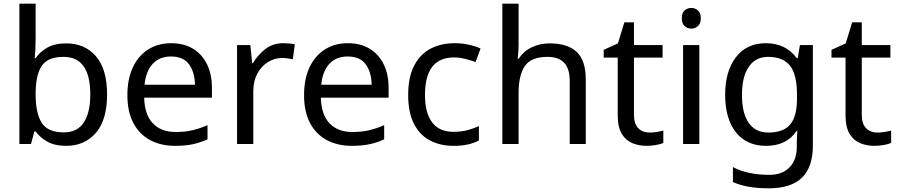

<svg xmlns="http://www.w3.org/2000/svg" viewBox="-20 -780 4869 1040"><path d="M173 -575Q173 -541 171.5 -511.5Q170 -482 168 -465H173Q196 -499 236 -522Q276 -545 339 -545Q439 -545 499.5 -475.5Q560 -406 560 -268Q560 -130 499 -60Q438 10 339 10Q276 10 236 -13Q196 -36 173 -68H166L148 0H85V-760H173ZM324 -472Q239 -472 206 -423Q173 -374 173 -271V-267Q173 -168 205.5 -115.5Q238 -63 326 -63Q398 -63 433.5 -116Q469 -169 469 -269Q469 -472 324 -472Z M907 -546Q976 -546 1025.5 -516Q1075 -486 1101.5 -431.5Q1128 -377 1128 -304V-251H761Q763 -160 807.5 -112.5Q852 -65 932 -65Q983 -65 1022.5 -74.5Q1062 -84 1104 -102V-25Q1063 -7 1023 1.5Q983 10 928 10Q852 10 793.5 -21Q735 -52 702.5 -113.5Q670 -175 670 -264Q670 -352 699.5 -415Q729 -478 782.5 -512Q836 -546 907 -546ZM906 -474Q843 -474 806.5 -433.5Q770 -393 763 -321H1036Q1035 -389 1004 -431.5Q973 -474 906 -474Z M1514 -546Q1529 -546 1546.5 -544.5Q1564 -543 1577 -540L1566 -459Q1553 -462 1537.5 -464Q1522 -466 1508 -466Q1467 -466 1431 -443.5Q1395 -421 1373.5 -380.5Q1352 -340 1352 -286V0H1264V-536H1336L1346 -438H1350Q1376 -482 1417 -514Q1458 -546 1514 -546Z M1864 -546Q1933 -546 1982.5 -516Q2032 -486 2058.5 -431.5Q2085 -377 2085 -304V-251H1718Q1720 -160 1764.5 -112.5Q1809 -65 1889 -65Q1940 -65 1979.5 -74.5Q2019 -84 2061 -102V-25Q2020 -7 1980 1.5Q1940 10 1885 10Q1809 10 1750.5 -21Q1692 -52 1659.5 -113.5Q1627 -175 1627 -264Q1627 -352 1656.5 -415Q1686 -478 1739.5 -512Q1793 -546 1864 -546ZM1863 -474Q1800 -474 1763.5 -433.5Q1727 -393 1720 -321H1993Q1992 -389 1961 -431.5Q1930 -474 1863 -474Z M2436 10Q2365 10 2309.5 -19Q2254 -48 2222.5 -109Q2191 -170 2191 -265Q2191 -364 2224 -426Q2257 -488 2313.5 -517Q2370 -546 2442 -546Q2483 -546 2521 -537.5Q2559 -529 2583 -517L2556 -444Q2532 -453 2500 -461Q2468 -469 2440 -469Q2282 -469 2282 -266Q2282 -169 2320.5 -117.5Q2359 -66 2435 -66Q2479 -66 2512.5 -75Q2546 -84 2574 -97V-19Q2547 -5 2514.5 2.5Q2482 10 2436 10Z M2789 -537Q2789 -497 2784 -462H2790Q2816 -503 2860.5 -524Q2905 -545 2957 -545Q3055 -545 3104 -498.5Q3153 -452 3153 -349V0H3066V-343Q3066 -472 2946 -472Q2856 -472 2822.5 -421.5Q2789 -371 2789 -277V0H2701V-760H2789Z M3498 -62Q3518 -62 3539 -65.5Q3560 -69 3573 -73V-6Q3559 1 3533 5.5Q3507 10 3483 10Q3441 10 3405.5 -4.5Q3370 -19 3348 -55Q3326 -91 3326 -156V-468H3250V-510L3327 -545L3362 -659H3414V-536H3569V-468H3414V-158Q3414 -109 3437.5 -85.5Q3461 -62 3498 -62Z M3725 -737Q3745 -737 3760.5 -723.5Q3776 -710 3776 -681Q3776 -653 3760.5 -639Q3745 -625 3725 -625Q3703 -625 3688 -639Q3673 -653 3673 -681Q3673 -710 3688 -723.5Q3703 -737 3725 -737ZM3768 -536V0H3680V-536Z M4128 -546Q4181 -546 4223.5 -526Q4266 -506 4296 -465H4301L4313 -536H4383V9Q4383 124 4324.5 182Q4266 240 4143 240Q4025 240 3950 206V125Q4029 167 4148 167Q4217 167 4256.5 126.5Q4296 86 4296 16V-5Q4296 -17 4297 -39.5Q4298 -62 4299 -71H4295Q4241 10 4129 10Q4025 10 3966.5 -63Q3908 -136 3908 -267Q3908 -395 3966.5 -470.5Q4025 -546 4128 -546ZM4140 -472Q4073 -472 4036 -418.5Q3999 -365 3999 -266Q3999 -167 4035.5 -114.5Q4072 -62 4142 -62Q4223 -62 4260 -105.5Q4297 -149 4297 -246V-267Q4297 -377 4259 -424.5Q4221 -472 4140 -472Z M4732 -62Q4752 -62 4773 -65.5Q4794 -69 4807 -73V-6Q4793 1 4767 5.5Q4741 10 4717 10Q4675 10 4639.5 -4.5Q4604 -19 4582 -55Q4560 -91 4560 -156V-468H4484V-510L4561 -545L4596 -659H4648V-536H4803V-468H4648V-158Q4648 -109 4671.5 -85.5Q4695 -62 4732 -62Z"/></svg>

Font: Noto Sans Masaram Gondi
Style: Regular
Weight: 400
Designer: Ek Type & Mukund Gokhale
Foundry: Ek Type
Version: Version 1.004; ttfautohint (v1.8.4.7-5d5b)